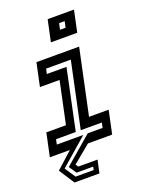

<svg xmlns="http://www.w3.org/2000/svg" viewBox="-170 -835 850 1103"><g transform="rotate(-20 255.0 -283.0)"><path d="M236 -618.5 264 -750H425L397 -618.5ZM310 -668.5H344L352 -706H318ZM88 184.5 27 90 127 0H4.5L34.5 -141.5H154.5L209 -398.5H89L119 -540H380L295.5 -141.5H415.5L385.5 0H237.5L128.5 90L140 106H257.5L240.5 184.5ZM105.5 155H216L220 135.5H119L87.5 90L256 -55H347L353.5 -85.5H224.5L309.5 -486H158.5L151.5 -455.5H272L194 -85.5H73.5L67 -55H229L62 90Z"/></g></svg>

Font: Tourney Expanded SemiBold
Style: Italic
Weight: 600
Width: 7
Italic angle: -12°
Designer: Tyler Finck
Foundry: Etcetera Type Co
Version: Version 1.010; ttfautohint (v1.8.3)